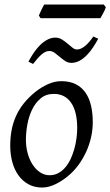

<svg xmlns="http://www.w3.org/2000/svg" viewBox="-20 -821 495 861"><path d="M326.2 -246.1Q326.2 -320.8 298.8 -360.4Q271.5 -399.9 221.2 -399.9Q186 -399.9 162.1 -379.6Q138.2 -359.4 123.5 -328.6Q108.9 -297.9 102.5 -262Q96.2 -226.1 96.2 -194.8Q96.2 -162.1 104.2 -133.1Q112.3 -104 126.7 -82.3Q141.1 -60.5 160.4 -47.9Q179.7 -35.2 202.1 -35.2Q224.6 -35.2 242.4 -45.2Q260.3 -55.2 274.2 -72Q288.1 -88.9 297.9 -110.6Q307.6 -132.3 314 -155.8Q320.3 -179.2 323.2 -202.6Q326.2 -226.1 326.2 -246.1ZM396 -272.9Q396 -240.2 388.7 -206.8Q381.3 -173.3 367.2 -141.8Q353 -110.4 332.3 -81.8Q311.5 -53.2 284.2 -30.8Q271.5 -20.5 257.3 -11.2Q243.2 -2 228.5 5.1Q213.9 12.2 198.7 16.1Q183.6 20 168.9 20Q134.8 20 108.2 5.6Q81.5 -8.8 63.2 -33.9Q44.9 -59.1 35.4 -93.5Q25.9 -127.9 25.9 -168Q25.9 -203.1 31.7 -235.6Q37.6 -268.1 50.8 -298.3Q64 -328.6 85.9 -356.4Q107.9 -384.3 140.1 -410.2Q165 -429.7 194.8 -443.4Q224.6 -457 254.9 -457Q293 -457 319.8 -443.4Q346.7 -429.7 363.5 -405.3Q380.4 -380.9 388.2 -347.2Q396 -313.5 396 -272.9ZM300.3 -539.1Q284.7 -539.1 272.2 -547.4Q259.8 -555.7 248.3 -565.7Q236.8 -575.7 225.3 -584Q213.9 -592.3 201.2 -592.3Q184.1 -592.3 166.5 -576.9Q148.9 -561.5 128.4 -534.2L107.4 -544.4Q117.7 -564 130.6 -583.3Q143.6 -602.5 158.9 -617.9Q174.3 -633.3 191.9 -642.8Q209.5 -652.3 228 -652.3Q244.1 -652.3 257.6 -644Q271 -635.7 282.7 -625.7Q294.4 -615.7 304.7 -607.4Q314.9 -599.1 325.2 -599.1Q342.3 -599.1 361.1 -614.5Q379.9 -629.9 398.4 -657.2L420.4 -647.5Q410.2 -627.9 397.2 -608.4Q384.3 -588.9 369.1 -573.5Q354 -558.1 336.7 -548.6Q319.3 -539.1 300.3 -539.1ZM430.2 -739.3H162.1L154.3 -751Q156.2 -755.9 159.2 -762.5Q162.1 -769 165.3 -775.9Q168.5 -782.7 171.9 -789.3Q175.3 -795.9 178.2 -800.8H445.3L454.6 -788.6Q453.1 -783.2 450 -776.4Q446.8 -769.5 443.1 -762.7Q439.5 -755.9 436 -749.5Q432.6 -743.2 430.2 -739.3Z"/></svg>

Font: Akkhara
Style: Italic
Weight: 400
Italic angle: -7°
Designer: J. Victor Gaultney
Version: Version 1.00 June 13, 2006, initial release